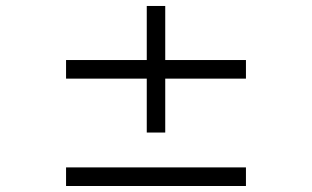

<svg xmlns="http://www.w3.org/2000/svg" viewBox="-20 -620 1040 640"><path d="M200.2 0V-62H799.8V0ZM530.8 -357.9V-178.2H469.2V-357.9H200.2V-419.9H469.2V-600.1H530.8V-419.9H799.8V-357.9Z"/></svg>

Font: Charis SIL CyrE
Style: Bold Italic
Weight: 700
Italic angle: -11°
Foundry: SIL International
Version: Version 5.000